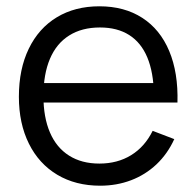

<svg xmlns="http://www.w3.org/2000/svg" viewBox="-20 -575 624 610"><path d="M298.3 15Q220.3 15 161.9 -19.8Q103.5 -54.7 71.8 -118.7Q40 -182.7 40 -267.7Q40 -355.3 71.4 -420.2Q102.8 -485.2 160.5 -520.1Q218.2 -555 295.7 -555Q375 -555 431.8 -518.4Q488.7 -481.8 517.6 -412.9Q546.5 -344 543.8 -249.3H469V-275.3Q467.7 -345.5 448 -392.6Q428.3 -439.7 390.5 -463.7Q352.7 -487.7 297.7 -487.7Q240 -487.7 199.7 -462.2Q159.3 -436.8 138.7 -388.2Q118 -339.5 118 -270Q118 -202.2 138.7 -154.1Q159.3 -106 199.3 -80.7Q239.3 -55.3 295.7 -55.3Q353.2 -55.3 396.6 -82Q440 -108.7 465 -159.3L533.7 -133Q512.3 -86.2 477.2 -52.9Q442 -19.7 396.3 -2.3Q350.7 15 298.3 15ZM92 -249.3V-311H504.7V-249.3Z"/></svg>

Font: Manrope
Style: Regular
Weight: 400
Designer: Mikhail Sharanda
Foundry: Mikhail Sharanda
Version: Version 4.503